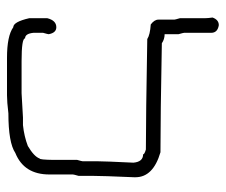

<svg xmlns="http://www.w3.org/2000/svg" viewBox="-68 -417 636 540"><g transform="rotate(-90 250.0 -147.0)"><path d="M252 -445.3H357.4Q418.9 -445.3 443.4 -427.7Q458.5 -427.7 468.8 -382.8V-332Q462.4 -306.6 443.4 -306.6Q427.7 -306.6 423.8 -328.1Q423.8 -330.1 427.7 -343.8V-371.1Q425.3 -394.5 412.1 -394.5Q412.1 -404.3 347.7 -404.3H257.8Q194.8 -400.4 189.5 -400.4H168Q136.2 -397 109.4 -386.7Q79.6 -369.1 74.2 -353.5Q70.8 -353.5 70.3 -314.5V-248Q66.4 -234.4 66.4 -232.4V-189.5Q66.4 -170.4 62.5 -89.8Q64.9 -62.5 85.9 -62.5Q85.9 -58.6 99.6 -54.7Q189.5 -54.7 410.2 -50.8Q421.9 -43 451.2 -41Q464.8 -30.8 464.8 -19.5V25.4Q464.8 27.3 468.8 41V111.3Q468.8 119.6 470.7 132.8Q464.4 150.4 449.2 150.4Q427.7 147 427.7 128.9V52.7Q427.7 50.8 423.8 37.1V-2Q409.7 -2 398.4 -9.8Q195.3 -13.7 91.8 -13.7Q21.5 -34.2 21.5 -84V-87.9Q25.4 -177.2 25.4 -205.1V-244.1Q29.3 -257.8 29.3 -259.8V-326.2Q29.3 -397.5 89.8 -421.9Q118.7 -441.4 201.2 -441.4Q233.4 -445.3 252 -445.3Z"/></g></svg>

Font: CEF Fonts CJK Mono
Style: Regular
Weight: 400
Designer: PartyBoss (派对大魔王)
Version: Release 2.25